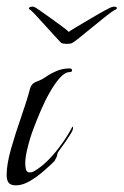

<svg xmlns="http://www.w3.org/2000/svg" viewBox="-20 -555 372 578"><path d="M28 3Q12 3 6 -5Q0 -13 0 -28Q0 -61 13.5 -108Q27 -155 44 -203.5Q61 -252 71 -290Q75 -304 90.5 -309.5Q106 -315 117 -323Q133 -334 151 -341.5Q169 -349 189 -349Q194 -349 195.5 -347Q197 -345 197 -344Q197 -338 190 -338Q176 -338 161 -321.5Q146 -305 131 -279Q116 -253 104 -225Q92 -197 83 -173.5Q74 -150 71 -139Q66 -123 61 -101.5Q56 -80 56 -62Q56 -55 58 -45.5Q60 -36 70 -36Q77 -36 85 -41Q107 -54 128.5 -76.5Q150 -99 168.5 -125.5Q187 -152 198 -174Q200 -173 200 -170Q200 -164 193 -152.5Q186 -141 177 -128Q168 -115 160.5 -105Q153 -95 153 -93Q152 -85 150 -81.5Q148 -78 144 -70Q132 -58 112 -40.5Q92 -23 70 -10Q48 3 28 3ZM180 -423Q169 -423 164 -426Q163 -427 149.5 -441.5Q136 -456 119 -475Q102 -494 87.5 -509.5Q73 -525 70 -526Q67 -528 67 -530Q67 -533 73 -534.5Q79 -536 83 -534Q85 -534 100 -523.5Q115 -513 134.5 -499Q154 -485 169.5 -473.5Q185 -462 187 -459Q192 -463 211.5 -474.5Q231 -486 254.5 -500Q278 -514 296.5 -524Q315 -534 318 -534Q320 -535 324 -535Q329 -535 331.5 -532.5Q334 -530 328 -526Q320 -523 300.5 -507.5Q281 -492 258.5 -473.5Q236 -455 218.5 -441Q201 -427 198 -426Q194 -423 180 -423Z"/></svg>

Font: Beau Rivage
Style: Regular
Weight: 400
Designer: Robert E. Leuschke
Foundry: Robert E. Leuschke
Version: Version 1.010; ttfautohint (v1.8.3)